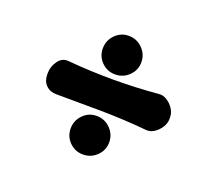

<svg xmlns="http://www.w3.org/2000/svg" viewBox="-84 -590 769 679"><g transform="rotate(20 300.0 -250.0)"><path d="M223 -402Q223 -432 244 -453.5Q265 -475 295 -475Q325 -475 346.5 -453.5Q368 -432 368 -402Q368 -372 346.5 -351Q325 -330 295 -330Q265 -330 244 -351Q223 -372 223 -402ZM530 -247Q530 -231 520 -215.5Q510 -200 495 -190.5Q480 -181 464 -183Q379 -191 294.5 -192Q210 -193 124 -193Q100 -193 85 -208Q70 -223 70 -247V-254Q70 -278 85.5 -299.5Q101 -321 126 -318Q295 -303 464 -318Q480 -320 495 -310.5Q510 -301 520 -286Q530 -271 530 -254ZM213 -97Q213 -127 234 -148.5Q255 -170 285 -170Q315 -170 336.5 -148.5Q358 -127 358 -97Q358 -67 336.5 -46Q315 -25 285 -25Q255 -25 234 -46Q213 -67 213 -97Z"/></g></svg>

Font: Winky Sans Black
Style: Regular
Weight: 900
Designer: Simon Atzbach
Foundry: typofactur
Version: Version 1.205